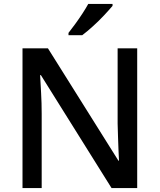

<svg xmlns="http://www.w3.org/2000/svg" viewBox="-20 -961 816 981"><path d="M681 0H550L189 -577H185Q187 -537 190 -485.5Q193 -434 193 -380V0H95V-714H225L585 -140H588Q587 -161 585.5 -193Q584 -225 583 -261.5Q582 -298 581 -330V-714H681ZM555 -931Q540 -913 513 -884Q486 -855 455 -827Q424 -799 400 -781H330V-793Q345 -812 364 -838Q383 -864 401 -891.5Q419 -919 431 -941H555Z"/></svg>

Font: Noto Sans Myanmar Medium
Style: Regular
Weight: 500
Designer: Monotype Design Team
Foundry: Monotype Imaging Inc.
Version: Version 2.107; ttfautohint (v1.8.4.7-5d5b)